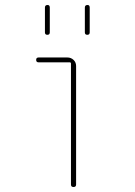

<svg xmlns="http://www.w3.org/2000/svg" viewBox="-20 -750 540 770"><path d="M134.8 -500Q125 -500 125 -509.8Q125 -519.5 134.8 -519.5H250Q264.6 -519.5 274.9 -509.8Q285.2 -500 285.2 -485.4V-9.8Q285.2 0 274.9 0Q264.6 0 264.6 -9.8V-495.1Q264.6 -500 259.8 -500ZM320.3 -620.1V-719.7Q320.3 -729.5 330.1 -730Q339.8 -730.5 339.8 -719.7V-620.1Q339.8 -610.4 330.1 -610.4Q320.3 -610.4 320.3 -620.1ZM160.2 -620.1V-719.7Q160.2 -729.5 169.9 -730Q179.7 -730.5 179.7 -719.7V-620.1Q179.7 -610.4 169.9 -610.4Q160.2 -610.4 160.2 -620.1Z"/></svg>

Font: Rounded-X Mgen+ 1mn thin
Style: Regular
Weight: 100
Designer: [Source Han Sans]
Ryoko NISHIZUKA  (kana & ideographs); Paul D. Hunt (Latin, Greek & Cyrillic); Wenlong ZHANG  (bopomofo
Version: Version 1.059.20150602